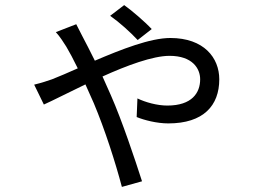

<svg xmlns="http://www.w3.org/2000/svg" viewBox="-20 -655 1040 753"><path d="M520 -498 575 -541C547 -571 494 -616 467 -635L412 -593C449 -567 491 -529 520 -498ZM279 -560 199 -529C214 -513 230 -488 240 -472C252 -452 268 -422 285 -387C247 -370 212 -355 184 -344C170 -339 143 -330 114 -323L152 -245C186 -260 246 -291 315 -324C326 -299 337 -274 348 -250C391 -148 433 -17 458 78L537 56C509 -31 459 -181 415 -281C405 -303 394 -329 382 -355C477 -398 579 -436 645 -436C735 -436 765 -386 765 -344C765 -291 733 -241 636 -241C596 -241 550 -254 519 -269L516 -196C545 -184 595 -171 640 -171C778 -171 840 -241 840 -344C840 -428 780 -506 648 -506C569 -506 455 -461 352 -417C333 -455 316 -489 303 -513C296 -526 287 -544 279 -560Z"/></svg>

Font: Microsoft YaHei
Style: Regular
Weight: 400
Designer: Ryoko NISHIZUKA 西塚涼子 (kana, bopomofo & ideographs); Paul D. Hunt (Latin, Greek & Cyrillic); Sandoll Communications 산돌커뮤니
Foundry: Adobe
Version: Version 2.001;hotconv 1.0.111;makeotfexe 2.5.65597